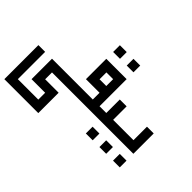

<svg xmlns="http://www.w3.org/2000/svg" viewBox="-125 -893 1248 1248"><g transform="rotate(45 499.0 -268.5)"><path d="M0 -238H62V13H250V-50H125V-112V-175V-238H312H375V-175H312H188V-112H312V-50V13V75H0V13Z M500 -550V-612H562V-550ZM375 -550V-612H438V-550ZM375 -487H562V-425V-238H625V-175H562H500H312H250V-238H312H500V-300H438H375V-425ZM438 -425V-362H500V-425Z M624 -362H687V-237H749V-175H687H562H500V-237H562H624ZM624 -50V-112H687V-50Z M749 -50V-112H811V-50ZM874 -50V-112H936V-50ZM874 -362H936V-175H874H686H624V-238H686H874Z"/></g></svg>

Font: Jawi Kufi
Style: Medium
Weight: 500
Version: Version 2.3